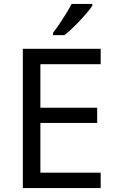

<svg xmlns="http://www.w3.org/2000/svg" viewBox="-20 -964 596 984"><path d="M496 0H97V-714H496V-635H187V-412H478V-334H187V-79H496ZM453 -934Q441 -916 416 -887.5Q391 -859 362.5 -830.5Q334 -802 310 -784H252V-796Q267 -815 284.5 -841Q302 -867 319 -894.5Q336 -922 347 -944H453Z"/></svg>

Font: Noto Sans Tirhuta
Style: Regular
Weight: 400
Designer: Monotype Design Team
Foundry: Monotype Imaging Inc.
Version: Version 2.003; ttfautohint (v1.8.4.7-5d5b)